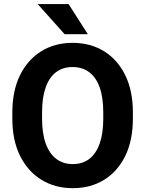

<svg xmlns="http://www.w3.org/2000/svg" viewBox="-20 -936 731 965"><path d="M647.9 -339.8Q647.9 -231 609.9 -152.8Q571.8 -74.7 503.7 -32.5Q435.5 9.8 345.7 9.8Q256.8 9.8 188.2 -32.5Q119.6 -74.7 80.8 -152.8Q42 -231 42 -339.8V-370.6Q42 -479.5 80.6 -557.9Q119.1 -636.2 187.5 -678.5Q255.9 -720.7 344.7 -720.7Q434.6 -720.7 502.9 -678.5Q571.3 -636.2 609.6 -557.9Q647.9 -479.5 647.9 -370.6ZM499 -371.6Q499 -445.8 481 -496.6Q462.9 -547.4 428.2 -573.2Q393.6 -599.1 344.7 -599.1Q295.9 -599.1 261.7 -573.2Q227.5 -547.4 209.5 -496.6Q191.4 -445.8 191.4 -371.6V-339.8Q191.4 -266.1 209.7 -215.1Q228 -164.1 262.5 -137.7Q296.9 -111.3 345.7 -111.3Q395 -111.3 429.2 -137.7Q463.4 -164.1 481.2 -215.1Q499 -266.1 499 -339.8ZM421.4 -764.2H304.7L169.4 -915.5H324.7Z"/></svg>

Font: Heebo
Style: Bold
Weight: 700
Designer: Oded Ezer
Foundry: Ezer Type House
Version: Version 3.100